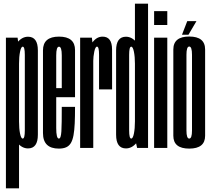

<svg xmlns="http://www.w3.org/2000/svg" viewBox="-20 -805 1151 1045"><path d="M12.2 220V-600H75.8L83.6 -537V220ZM132.5 2.8Q100.1 2.8 75 -27.5Q49.9 -57.9 49.9 -111L83.6 -143.9Q83.6 -105 89.1 -77.9Q94.6 -50.8 103.8 -50.8Q115.1 -50.8 115.1 -94.8Q115.1 -138.8 115.1 -301Q115.1 -462.2 115.1 -506.6Q115.1 -550.9 103.8 -550.9Q94.6 -550.9 89.1 -523.4Q83.6 -495.9 83.6 -458.6L49.9 -490.7Q49.9 -543.8 75 -574.4Q100.1 -605.1 132.5 -605.1Q186.1 -605.1 186.1 -530.5Q186.1 -455.9 186.1 -301Q186.1 -146.8 186.1 -72Q186.1 2.8 132.5 2.8Z M300.4 3.8Q213.9 3.8 213.9 -80.9Q213.9 -165.5 213.9 -299.9Q213.9 -455.8 213.9 -530.8Q213.9 -605.7 301.1 -605.7Q388.4 -605.7 388.4 -532.3Q388.4 -458.9 388.4 -301.8Q388.4 -288.5 388.4 -276.1H278.2V-325.3H322.5L316.2 -316.6Q316.2 -456.4 316.2 -503.6Q316.2 -550.8 301.1 -550.8Q286 -550.8 286 -503.6Q286 -456.4 286 -302.4Q286 -165.6 286 -108.2Q286 -50.8 300.4 -50.8ZM300.4 -50.8Q306.2 -50.8 309.4 -60.2Q312.7 -69.7 314.1 -90.2Q315.4 -110.6 315.8 -143.7Q316.2 -176.8 316.2 -223.4H388.4Q388.4 -171.7 386.7 -133.6Q384.9 -95.4 380.1 -69Q375.2 -42.5 365.7 -26.5Q356.1 -10.6 340.1 -3.4Q324.1 3.8 300.4 3.8L296.1 -21.1Z M519.1 -318.5Q519.1 -463 519.1 -507.1Q519.1 -551.1 508.1 -551.1Q498.6 -551.1 493.1 -523.6Q487.6 -496.1 487.6 -473.8L460.8 -485.2Q460.8 -544 483.6 -574.8Q506.3 -605.6 538.4 -605.6Q589.8 -605.6 589.9 -536Q590.1 -466.4 590.1 -318.5ZM416.2 0V-600H480.1L487.6 -534.8V0Z M726.2 0 714.4 -54V-785H785.8V0ZM665.5 2.8Q611.9 2.8 611.9 -72Q611.9 -146.8 611.9 -301Q611.9 -455.9 611.9 -530.5Q611.9 -605.1 665.5 -605.1Q697.9 -605.1 723 -574.4Q748.1 -543.8 748.1 -490.7L714.4 -458.6Q714.4 -495.9 708.9 -523.4Q703.4 -550.9 694.2 -550.9Q682.9 -550.9 682.9 -506.6Q682.9 -462.2 682.9 -301Q682.9 -139.5 682.9 -95.1Q682.9 -50.8 694.2 -50.8Q703.4 -50.8 708.9 -78.2Q714.4 -105.8 714.4 -143.9L748.1 -111Q748.1 -57.9 723 -27.5Q697.9 2.8 665.5 2.8Z M818.8 0V-600H890.5V0ZM818.8 -744.4H890.5V-668.8H818.8Z M1009.9 3.8Q923.4 3.8 923.4 -66.2Q923.4 -136.2 923.4 -300.6Q923.4 -464.9 923.4 -535.6Q923.4 -606.2 1009.9 -606.2Q1096.4 -606.2 1096.4 -535.6Q1096.4 -464.9 1096.4 -300.6Q1096.4 -136.2 1096.4 -66.2Q1096.4 3.8 1009.9 3.8ZM1009.9 -50.8Q1025 -50.8 1025 -94.8Q1025 -138.9 1025 -300.6Q1025 -462.3 1025 -507Q1025 -551.7 1009.9 -551.7Q994.8 -551.7 994.8 -507Q994.8 -462.3 994.8 -300.6Q994.8 -138.9 994.8 -94.8Q994.8 -50.8 1009.9 -50.8ZM970.5 -616 999.1 -689.8H1049.2L1005.8 -616Z"/></svg>

Font: Anybody UltraCondensed Thin
Style: Regular
Weight: 100
Width: 1
Designer: Tyler Finck
Foundry: Etcetera Type Company
Version: Version 1.110